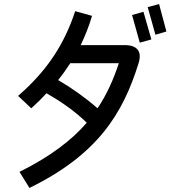

<svg xmlns="http://www.w3.org/2000/svg" viewBox="-20 -872 840 945"><path d="M799 -717 763 -852 707 -837 745 -701ZM125 53C460 -111 585 -312 662 -561C680 -618 656 -650 594 -650H377C399 -695 418 -743 433 -794L350 -817C299 -662 218 -529 69 -400L134 -339C161 -363 186 -388 209 -413C275 -375 343 -330 407 -268C332 -181 228 -102 76 -26ZM725 -678 686 -814 630 -798 668 -662ZM266 -478C288 -505 308 -533 326 -561H565C538 -480 506 -407 460 -339C401 -391 330 -441 266 -478Z"/></svg>

Font: Smiley Sans Oblique
Style: Regular
Weight: 400
Italic angle: -8°
Designer: oooooohmygosh, Nagisa Chen, Janine Sui, Heda Shi, Jian Li
Foundry: atelierAnchor
Version: Version 2.0.1